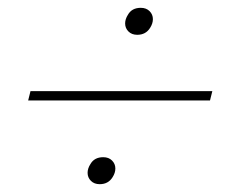

<svg xmlns="http://www.w3.org/2000/svg" viewBox="-20 -551 590 491"><path d="M235 -80Q221 -80 212.5 -88.5Q204 -97 204 -109Q204 -120 211 -131Q221 -149 244 -149Q258 -149 266.5 -140.5Q275 -132 275 -120Q275 -109 268 -98Q257 -80 235 -80ZM331 -462Q317 -462 308.5 -470.5Q300 -479 300 -491Q300 -502 307 -513Q317 -531 340 -531Q354 -531 362.5 -522.5Q371 -514 371 -502Q371 -491 364 -480Q353 -462 331 -462ZM58 -318H523L517 -294H52Z"/></svg>

Font: IBM Plex Serif ExtraLight
Style: Italic
Weight: 200
Italic angle: -14°
Designer: Mike Abbink, Paul van der Laan, Pieter van Rosmalen
Foundry: Bold Monday
Version: Version 2.5